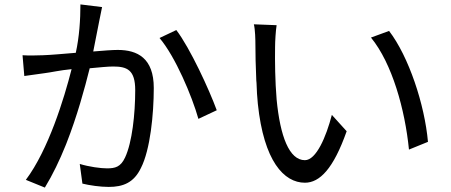

<svg xmlns="http://www.w3.org/2000/svg" viewBox="-20 -814 2040 869"><path d="M386 -505C430 -509 468 -513 492 -513C555 -513 592 -498 592 -406C592 -298 578 -169 546 -101C526 -58 501 -52 464 -52C436 -52 383 -59 341 -72L353 17C385 25 434 32 472 32C537 32 586 13 618 -54C660 -136 676 -297 676 -416C676 -551 602 -588 513 -588C489 -588 449 -585 402 -581C413 -636 423 -689 429 -718C433 -737 438 -764 442 -782L344 -794C344 -726 339 -647 323 -575C263 -570 207 -565 174 -564C142 -563 113 -562 82 -564L90 -470C116 -474 160 -480 183 -483C209 -486 251 -496 304 -501C270 -367 199 -136 97 0L183 35C219 -24 250 -89 277 -156L281 -166C329 -288 363 -413 386 -505ZM961 -315C927 -408 840 -597 778 -678L702 -642C773 -559 849 -379 878 -276L961 -315Z M1549 -220 1482 -294C1456 -194 1411 -89 1360 -89C1289 -89 1248 -197 1232 -364C1225 -447 1224 -538 1225 -601C1225 -627 1228 -676 1232 -700L1129 -704C1135 -680 1136 -634 1136 -611C1136 -574 1137 -513 1140 -450L1141 -439C1142 -406 1144 -373 1147 -344C1174 -85 1265 13 1360 13C1427 13 1489 -50 1549 -220ZM1917 -172C1902 -341 1830 -558 1741 -674L1659 -644C1755 -527 1813 -318 1831 -137L1917 -172Z"/></svg>

Font: Glow Sans SC Normal Book
Style: Regular
Weight: 500
Designer: Ryoko NISHIZUKA (kana, bopomofo & ideographs); Paul D. Hunt (Latin, Greek & Cyrillic); Sandoll Communications, Soo-young
Version: Version 0.93